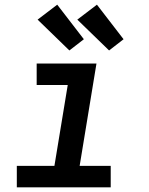

<svg xmlns="http://www.w3.org/2000/svg" viewBox="-20 -802 640 822"><path d="M52 0V-92H213L270 -438H137V-530H393L321 -92H454V0ZM447 -586 311 -718 395 -782 509 -634ZM277 -586 141 -718 225 -782 339 -634Z"/></svg>

Font: Iosevka Curly SmBdExObl
Style: Regular
Weight: 600
Width: 7
Italic angle: -9°
Monospace: yes
Designer: Belleve Invis
Foundry: Belleve Invis
Version: Version 11.1.0; ttfautohint (v1.8.3)